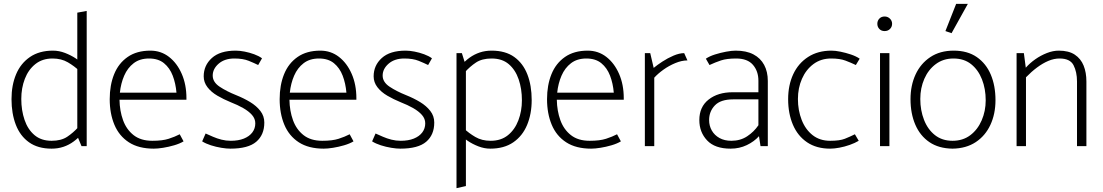

<svg xmlns="http://www.w3.org/2000/svg" viewBox="-20 -762 5750 1001"><path d="M383 -53 405 0H432V-705L383 -696ZM388 -99Q362 -70 330.5 -49Q299 -28 249 -28Q195 -28 160 -57.5Q125 -87 108 -137Q91 -187 91 -246Q91 -303 109.5 -351Q128 -399 164.5 -428Q201 -457 254 -457Q300 -457 334 -437Q368 -417 393 -393L413 -426Q400 -441 375 -457.5Q350 -474 319 -486Q288 -498 256 -498Q185 -498 136.5 -465Q88 -432 64 -375Q40 -318 40 -245Q40 -170 62.5 -111.5Q85 -53 131.5 -20Q178 13 249 13Q282 13 310.5 3.5Q339 -6 363.5 -24Q388 -42 408 -65Z M952 -242V-250Q952 -321 927.5 -377Q903 -433 861 -465.5Q819 -498 764 -498Q693 -498 645.5 -465Q598 -432 575 -375Q552 -318 552 -245Q552 -170 576.5 -111.5Q601 -53 652 -20Q703 13 782 13Q802 13 830.5 8.5Q859 4 888 -4.5Q917 -13 937 -25L917 -62Q892 -49 859.5 -38.5Q827 -28 774 -28Q714 -28 676.5 -57.5Q639 -87 621.5 -135.5Q604 -184 603 -242ZM605 -279Q610 -327 627.5 -367.5Q645 -408 677 -432.5Q709 -457 757 -457Q805 -457 835 -432.5Q865 -408 880.5 -367.5Q896 -327 900 -279Z M1034 -25Q1053 -13 1079.5 -4.5Q1106 4 1133.5 8.5Q1161 13 1181 13Q1274 13 1316 -23Q1358 -59 1358 -123Q1358 -157 1337.5 -183.5Q1317 -210 1284 -230Q1251 -250 1211 -266Q1161 -286 1125 -310Q1089 -334 1089 -368Q1089 -403 1120 -430Q1151 -457 1202 -457Q1247 -457 1276.5 -445Q1306 -433 1326 -423L1346 -458Q1330 -470 1305.5 -479Q1281 -488 1255.5 -493Q1230 -498 1209 -498Q1127 -498 1084.5 -459.5Q1042 -421 1042 -364Q1042 -333 1061.5 -307.5Q1081 -282 1113.5 -263Q1146 -244 1183 -229Q1219 -215 1248 -198.5Q1277 -182 1294 -162.5Q1311 -143 1311 -119Q1311 -92 1295.5 -71.5Q1280 -51 1251.5 -39.5Q1223 -28 1183 -28Q1158 -28 1134.5 -34Q1111 -40 1090.5 -49Q1070 -58 1052 -66Z M1838 -242V-250Q1838 -321 1813.5 -377Q1789 -433 1747 -465.5Q1705 -498 1650 -498Q1579 -498 1531.5 -465Q1484 -432 1461 -375Q1438 -318 1438 -245Q1438 -170 1462.5 -111.5Q1487 -53 1538 -20Q1589 13 1668 13Q1688 13 1716.5 8.5Q1745 4 1774 -4.5Q1803 -13 1823 -25L1803 -62Q1778 -49 1745.5 -38.5Q1713 -28 1660 -28Q1600 -28 1562.5 -57.5Q1525 -87 1507.5 -135.5Q1490 -184 1489 -242ZM1491 -279Q1496 -327 1513.5 -367.5Q1531 -408 1563 -432.5Q1595 -457 1643 -457Q1691 -457 1721 -432.5Q1751 -408 1766.5 -367.5Q1782 -327 1786 -279Z M1920 -25Q1939 -13 1965.5 -4.5Q1992 4 2019.5 8.5Q2047 13 2067 13Q2160 13 2202 -23Q2244 -59 2244 -123Q2244 -157 2223.5 -183.5Q2203 -210 2170 -230Q2137 -250 2097 -266Q2047 -286 2011 -310Q1975 -334 1975 -368Q1975 -403 2006 -430Q2037 -457 2088 -457Q2133 -457 2162.5 -445Q2192 -433 2212 -423L2232 -458Q2216 -470 2191.5 -479Q2167 -488 2141.5 -493Q2116 -498 2095 -498Q2013 -498 1970.5 -459.5Q1928 -421 1928 -364Q1928 -333 1947.5 -307.5Q1967 -282 1999.5 -263Q2032 -244 2069 -229Q2105 -215 2134 -198.5Q2163 -182 2180 -162.5Q2197 -143 2197 -119Q2197 -92 2181.5 -71.5Q2166 -51 2137.5 -39.5Q2109 -28 2069 -28Q2044 -28 2020.5 -34Q1997 -40 1976.5 -49Q1956 -58 1938 -66Z M2409 208V-418L2388 -485H2360V219ZM2404 -386Q2430 -415 2461.5 -436Q2493 -457 2543 -457Q2598 -457 2632.5 -427.5Q2667 -398 2684 -348.5Q2701 -299 2701 -239Q2701 -183 2682.5 -134.5Q2664 -86 2628 -57Q2592 -28 2538 -28Q2492 -28 2458 -48Q2424 -68 2399 -92L2379 -59Q2393 -45 2418 -28Q2443 -11 2474 1Q2505 13 2536 13Q2608 13 2656 -20Q2704 -53 2728 -110.5Q2752 -168 2752 -240Q2752 -316 2729.5 -374Q2707 -432 2661 -465Q2615 -498 2543 -498Q2510 -498 2481.5 -488.5Q2453 -479 2428.5 -461.5Q2404 -444 2384 -420Z M3232 -242V-250Q3232 -321 3207.5 -377Q3183 -433 3141 -465.5Q3099 -498 3044 -498Q2973 -498 2925.5 -465Q2878 -432 2855 -375Q2832 -318 2832 -245Q2832 -170 2856.5 -111.5Q2881 -53 2932 -20Q2983 13 3062 13Q3082 13 3110.5 8.5Q3139 4 3168 -4.5Q3197 -13 3217 -25L3197 -62Q3172 -49 3139.5 -38.5Q3107 -28 3054 -28Q2994 -28 2956.5 -57.5Q2919 -87 2901.5 -135.5Q2884 -184 2883 -242ZM2885 -279Q2890 -327 2907.5 -367.5Q2925 -408 2957 -432.5Q2989 -457 3037 -457Q3085 -457 3115 -432.5Q3145 -408 3160.5 -367.5Q3176 -327 3180 -279Z M3391 0V-357Q3410 -378 3438.5 -398.5Q3467 -419 3500.5 -433Q3534 -447 3564 -447L3547 -485Q3522 -485 3491.5 -472Q3461 -459 3433.5 -441Q3406 -423 3388 -408L3370 -485H3342V0Z M3677 -136Q3677 -181 3707 -212.5Q3737 -244 3803 -244H3934V-109Q3911 -75 3875.5 -51.5Q3840 -28 3793 -28Q3757 -28 3731 -42.5Q3705 -57 3691 -81.5Q3677 -106 3677 -136ZM3679 -423Q3709 -437 3739 -447Q3769 -457 3818 -457Q3877 -457 3905.5 -424Q3934 -391 3934 -341V-281H3799Q3723 -281 3674.5 -243Q3626 -205 3626 -136Q3626 -73 3666.5 -30Q3707 13 3789 13Q3835 13 3873.5 -5.5Q3912 -24 3937 -52L3945 0H3983V-340Q3983 -388 3964 -423.5Q3945 -459 3908 -478.5Q3871 -498 3815 -498Q3795 -498 3765.5 -492.5Q3736 -487 3707.5 -478Q3679 -469 3660 -456Z M4437 -62Q4411 -49 4384.5 -38.5Q4358 -28 4308 -28Q4254 -28 4216.5 -57.5Q4179 -87 4159.5 -137Q4140 -187 4140 -246Q4140 -303 4161 -351Q4182 -399 4221 -428Q4260 -457 4313 -457Q4359 -457 4388 -446Q4417 -435 4442 -423L4462 -456Q4443 -469 4416 -478Q4389 -487 4362 -492.5Q4335 -498 4315 -498Q4244 -498 4193 -465Q4142 -432 4115.5 -375Q4089 -318 4089 -245Q4089 -170 4114 -111.5Q4139 -53 4188 -20Q4237 13 4308 13Q4329 13 4356 8Q4383 3 4410 -6.5Q4437 -16 4457 -28Z M4617 0V-485H4568V0ZM4592 -600Q4609 -600 4620 -611Q4631 -622 4631 -638Q4631 -654 4619.5 -665Q4608 -676 4592 -676Q4575 -676 4564.5 -665Q4554 -654 4554 -638Q4554 -622 4564.5 -611Q4575 -600 4592 -600Z M4946 13Q4874 12 4825.5 -21Q4777 -54 4752 -112Q4727 -170 4727 -245Q4727 -317 4753.5 -374Q4780 -431 4830.5 -464.5Q4881 -498 4952 -498Q5024 -498 5072.5 -464.5Q5121 -431 5145.5 -373Q5170 -315 5170 -240Q5170 -168 5143.5 -111Q5117 -54 5067 -21Q5017 12 4946 13ZM4946 -28Q5000 -28 5038.5 -57Q5077 -86 5098 -134.5Q5119 -183 5119 -239Q5119 -299 5099.5 -348.5Q5080 -398 5043 -427.5Q5006 -457 4951 -457Q4898 -457 4859 -428Q4820 -399 4799 -351Q4778 -303 4778 -246Q4778 -187 4797.5 -137Q4817 -87 4854.5 -57.5Q4892 -28 4946 -28ZM4941 -589 5026 -742H4965L4909 -600Z M5329 0V-359Q5357 -388 5386.5 -410Q5416 -432 5445.5 -444.5Q5475 -457 5504 -457Q5559 -457 5577 -422Q5595 -387 5595 -337V0H5644V-337Q5644 -384 5629.5 -420Q5615 -456 5583.5 -477Q5552 -498 5500 -498Q5470 -498 5438 -485.5Q5406 -473 5377.5 -453Q5349 -433 5328 -409L5318 -485H5280V0Z"/></svg>

Font: Catamaran Thin Thin
Style: Regular
Weight: 250
Version: Version 2.000